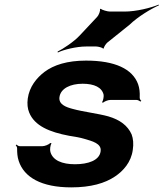

<svg xmlns="http://www.w3.org/2000/svg" viewBox="-20 -800 707 830"><path d="M304 -90C248 -90 208 -107 198 -143C195 -152 197 -173 203 -180L197 -182C192 -175 173 -168 163 -168H66C60 -168 54 -172 51 -175L48 -172C51 -169 55 -162 54 -157C54 -139 55 -122 61 -104C84 -34 158 10 288 10C373 10 434 -8 477 -37C513 -61 547 -99 554 -152C558 -178 556 -200 549 -219C532 -257 499 -282 448 -297C405 -309 338 -317 295 -329C264 -337 233 -349 237 -380C242 -418 285 -438 337 -438C388 -438 421 -422 428 -390C429 -382 426 -364 421 -358L425 -356C431 -361 446 -368 457 -368H570C576 -368 583 -364 587 -361L591 -364C587 -367 583 -374 584 -380C585 -400 583 -419 577 -436C553 -502 477 -538 352 -538C270 -538 212 -519 172 -489C138 -463 107 -425 100 -374C97 -351 99 -331 106 -314C129 -256 194 -229 279 -213C306 -209 327 -205 344 -200C378 -190 420 -180 415 -146C410 -106 360 -90 304 -90ZM400 -727 325 -647C299 -619 253 -589 229 -577L230 -573C254 -585 310 -599 352 -599H396C404 -599 424 -594 425 -590L429 -591C428 -596 438 -611 444 -616L540 -693C576 -728 633 -762 667 -777L666 -780C632 -766 569 -750 518 -750H455C445 -750 420 -757 416 -762L412 -761C415 -755 407 -734 400 -727Z"/></svg>

Font: Asimov
Style: EdgeWideIt
Weight: 500
Designer: Google
Version: Version 2.000980: 2014